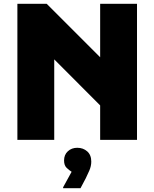

<svg xmlns="http://www.w3.org/2000/svg" viewBox="-20 -740 817 1016"><path d="M72 0V-720H227L571 -376V-121L211 -482L267 -505V0ZM510 0V-720H705V0ZM359 169Q346 161 332.5 148Q319 135 319 109Q319 79 339 60.5Q359 42 389 42Q420 42 441.5 61Q463 80 463 115Q463 139 452.5 163Q442 187 434 203L406 256H314V251Z"/></svg>

Font: Kufam ExtraBold
Style: Regular
Weight: 800
Designer: Wael Morcos, Artur Schmal
Foundry: Original Type
Version: Version 1.300; ttfautohint (v1.8.3)